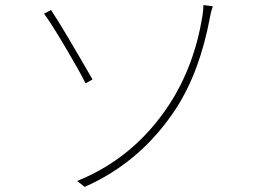

<svg xmlns="http://www.w3.org/2000/svg" viewBox="-20 -729 1040 759"><path d="M314.5 9.8 285.2 -13.7Q510.7 -104.5 649.4 -316.4Q748 -467.8 780.3 -666Q784.2 -693.4 784.2 -709L821.3 -704.1Q812.5 -678.7 810.5 -663.1Q770.5 -446.3 675.8 -299.8Q537.1 -87.9 314.5 9.8ZM154.3 -674.8 181.6 -689.5Q222.7 -628.9 345.7 -415L318.4 -399.4Q293 -450.2 238.3 -542.5Q183.6 -634.8 154.3 -674.8Z"/></svg>

Font: Gen Shin Gothic Monospace ExtraLight
Style: Regular
Weight: 200
Designer: [Source Han Sans]
Ryoko NISHIZUKA  (kana & ideographs); Paul D. Hunt (Latin, Greek & Cyrillic); Wenlong ZHANG  (bopomofo
Version: Version 1.002.20150607